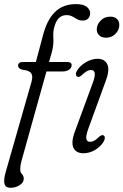

<svg xmlns="http://www.w3.org/2000/svg" viewBox="-31 -737 600 934"><path d="M57 -417.5Q57 -435.5 81.5 -435.5H143.5L177 -561Q196.5 -639 235.8 -678Q275 -717 338.5 -717Q374.5 -717 391 -703.8Q407.5 -690.5 407.5 -672.5Q407.5 -657 398 -647Q388.5 -637 371 -637Q356 -637 344.5 -643.5Q333 -650 321 -656.8Q309 -663.5 292.5 -663.5Q251.5 -663.5 235.5 -613.5Q226 -586 228.5 -553Q231 -520 221 -482.5L207.5 -435.5H296Q317.5 -435.5 317.5 -420Q317.5 -406.5 305 -398Q292.5 -389.5 275 -389.5H195L73.5 46Q67.5 66.5 67.5 87Q67.5 102 76 110.2Q84.5 118.5 84.5 133Q84.5 151 64.5 163.8Q44.5 176.5 20 176.5Q-3.5 176.5 -9 158Q-14.5 139.5 -3 99L122.5 -340Q130 -366.5 120.8 -380.5Q111.5 -394.5 79 -397.5Q57 -403 57 -417.5ZM484.5 -553.5Q462.5 -553.5 450.2 -566.5Q438 -579.5 440 -599.5Q442.5 -621.5 460.5 -638.8Q478.5 -656 506 -656Q528 -656 539.8 -643Q551.5 -630 549 -609.5Q547 -588 529 -570.8Q511 -553.5 484.5 -553.5ZM400 -114.5Q386.5 -78.5 388.8 -62.8Q391 -47 407.5 -47Q416.5 -47 426.8 -52.2Q437 -57.5 450 -70.5Q464.5 -83 472.5 -78.5Q478 -76 478.8 -67.5Q479.5 -59 473 -48Q458.5 -23.5 431.5 -7.5Q404.5 8.5 374.5 8.5Q339 8.5 326.2 -18.5Q313.5 -45.5 334.5 -100.5L418 -327.5Q432 -363.5 430 -380Q428 -396.5 411 -396.5Q392.5 -396.5 367.5 -372Q361.5 -366.5 356 -364Q350.5 -361.5 345 -364Q339 -367 338.2 -375.5Q337.5 -384 344 -394Q359.5 -418.5 387.5 -434.8Q415.5 -451 443.5 -451Q478.5 -451 491.2 -423.8Q504 -396.5 482.5 -341Z"/></svg>

Font: Fraunces 72pt S100 Light
Style: Italic
Weight: 300
Italic angle: -16°
Version: Version 1.000; ttfautohint (v1.8.3)